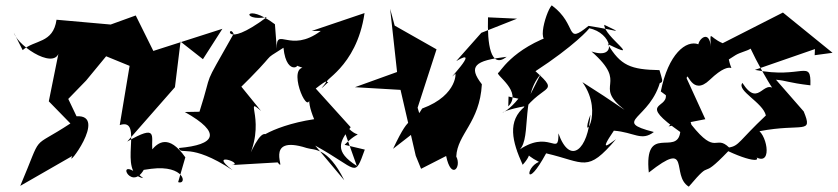

<svg xmlns="http://www.w3.org/2000/svg" viewBox="-20 -624 3142 720"><path d="M547 9C673 -7 683 71 648 59L675 -34C612 -124 571 -87 551 -64C547 -114 573 -160 457 -93L636 -297L657 -468L741 -402L814 -516L555 -433L489 -566L395 -532L192 -550C179 -460 110 -476 65 -436L32 -501C50 -446 201 -351 203 -442L163 -244L244 -161C89 -59 144 -134 56 73L251 -39C222 18 387 -195 267 -188L236 -253L303 -322L378 -413L466 -377L429 -155C524 -186 416 27 517 44C403 -54 468 101 519 13Z M1011 -533C898 -618 881 -541 981 -560C809 -432 838 -539 856 -497C732 -277 783 -377 728 -205L673 -204C814 -125 788 -81 651 -69C658 -39 691 -92 852 14C756 -59 900 -10 849 -5L1021 -15C1060 32 962 -123 1130 -69C1157 -60 1208 -75 1271 52L1162 -78C1324 11 1308 47 1348 -63L1272 -81C1353 -162 1326 -69 1251 -190L1318 -2C1233 -56 1252 -92 1295 -147L1164 -292C1261 -368 1137 -246 1211 -316C1177 -318 1317 -366 1347 -575L1149 -508H1183C1066 -421 1015 -528 1018 -441ZM1114 -370C1059 -357 1144 -167 1142 -271C1135 -246 1142 -216 1158 -177C984 -151 908 -78 985 -114C964 -141 937 -92 900 -8C988 -168 889 -268 959 -208L868 -320C868 -304 860 -322 863 -277C1041 -451 950 -385 1043 -445C1055 -326 1125 -388 1079 -383Z M1566 -153 1546 -220 1617 -439 1460 -528 1443 -591 1469 -354 1311 -297 1482 -287 1539 -40 1559 9 1653 -39C1672 53 1712 3 1691 -37C1695 -122 1779 -164 1787 -308C1735 -375 1759 -397 1880 -411C1819 -363 1807 -461 1810 -559L1919 -554L1785 -501L1691 -395C1792 -455 1636 -299 1687 -347C1689 -362 1702 -268 1563 -217C1516 -137 1527 -221 1454 -66Z M1887 -262 1924 -254C1861 -175 1820 -203 1950 -226C1880 -171 1901 -92 1940 -6C2019 -92 1881 -78 2001 -17C1948 5 1951 93 2028 -49C2174 -15 2181 26 2290 -102C2271 -90 2219 -42 2282 -134C2359 -128 2385 -93 2432 -129C2269 -171 2421 -174 2458 -326L2358 -306C2476 -318 2472 -295 2453 -361C2345 -363 2307 -378 2259 -459C2396 -391 2244 -488 2246 -531C2322 -494 2298 -510 2187 -527C2096 -453 2149 -530 2049 -604C2025 -579 1978 -411 2069 -498C1895 -442 1852 -346 1848 -351C1837 -343 1941 -280 1886 -225ZM2164 -316C2251 -194 2150 -76 2194 -194C2186 -64 2118 -1 2074 -124C2076 -30 2040 -147 1917 -55C1980 -83 1927 -255 2007 -345L1924 -181C2007 -318 2089 -266 1988 -357C2131 -450 2193 -518 2189 -518C2274 -502 2299 -397 2198 -431C2343 -304 2199 -309 2322 -212C2271 -247 2218 -282 2164 -316Z M3035 -417 3102 -426 2916 -577 2690 -462C2635 -485 2644 -520 2646 -431C2647 -518 2602 -481 2599 -458C2553 -475 2486 -422 2458 -281L2477 -267C2482 -215 2370 -242 2531 -129C2519 -36 2394 -164 2413 23C2575 -105 2494 34 2563 76C2661 -40 2595 64 2711 -57C2814 -9 2853 -19 2787 -55C2877 25 2863 -99 2828 -132C2990 -163 3030 -118 2994 -206L2890 -325C2929 -322 2934 -314 3019 -304C3022 -406 2990 -326 2811 -362L3036 -440ZM2738 -417C2774 -439 2839 -435 2777 -491C2774 -466 2899 -239 2900 -272C2844 -352 2831 -209 2764 -313C2741 -284 2841 -240 2852 -191C2751 -96 2752 -77 2714 -71C2662 -121 2667 -38 2573 -156C2546 -257 2523 -179 2487 -150L2625 -177L2555 -330C2558 -364 2574 -259 2642 -325C2736 -415 2729 -329 2713 -401Z"/></svg>

Font: Asimov Silicon
Style: Regular
Weight: 400
Designer: Google
Version: Version 2.000980; 2014